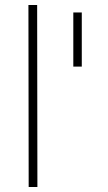

<svg xmlns="http://www.w3.org/2000/svg" viewBox="-20 -750 435 770"><path d="M94 -730H129L130 0H95ZM308 -483H274V-700H308Z"/></svg>

Font: Panefresco 1wt
Style: Regular
Weight: 250
Version: Version 1.000